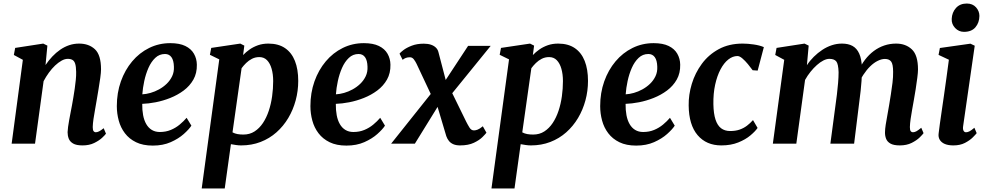

<svg xmlns="http://www.w3.org/2000/svg" viewBox="-20 -814 5598 1088"><path d="M238 -445.5Q255.5 -471.5 276.5 -493.8Q297.5 -516 321.5 -532.5Q345.5 -549 372.2 -558Q399 -567 428.5 -567Q483.5 -567 518 -534.8Q552.5 -502.5 552.5 -421Q552.5 -403.5 548.2 -372.5Q544 -341.5 538.2 -307.8Q532.5 -274 528 -247Q524 -222 518.8 -194Q513.5 -166 509.8 -140Q506 -114 505.5 -94Q505.5 -76.5 510.5 -70.5Q515.5 -64.5 522 -64.5Q531 -64.5 541.2 -69.5Q551.5 -74.5 567.5 -87.5L580.5 -56.5Q576 -49.5 559 -33.5Q542 -17.5 514 -3.8Q486 10 447.5 10Q412.5 10 394.2 -0.8Q376 -11.5 369.5 -28.5Q363 -45.5 363 -65Q363.5 -77.5 365.8 -95.2Q368 -113 372 -133.8Q376 -154.5 380 -176.2Q384 -198 388 -218Q391.5 -238.5 395.8 -262.5Q400 -286.5 403.5 -311.8Q407 -337 409.5 -361.2Q412 -385.5 411.5 -407Q411 -436.5 406.2 -452.2Q401.5 -468 391 -474.2Q380.5 -480.5 364 -480.5Q347 -480.5 328.8 -470.2Q310.5 -460 292.2 -442.8Q274 -425.5 257.2 -402.5Q240.5 -379.5 227 -354L178.5 0H46L109.5 -475L58.5 -502.5L66 -542.5L225 -567L248.5 -555.5Z M1064.5 -102Q1051 -81 1021.2 -54.5Q991.5 -28 947.5 -8.5Q903.5 11 846 11Q790 11 751 -8Q712 -27 687.8 -59Q663.5 -91 652.8 -131Q642 -171 642 -212.5Q642 -288 665 -352.8Q688 -417.5 729 -466.2Q770 -515 825.2 -542.2Q880.5 -569.5 945 -569.5Q997 -569.5 1030 -553.5Q1063 -537.5 1079 -509.5Q1095 -481.5 1095.5 -447.5Q1096.5 -399.5 1076 -363.2Q1055.5 -327 1021 -301.2Q986.5 -275.5 945 -259Q903.5 -242.5 862 -234.5Q820.5 -226.5 786 -225.5Q785.5 -190.5 791 -161.2Q796.5 -132 808.8 -110.8Q821 -89.5 840.2 -77.8Q859.5 -66 885.5 -66Q920 -66 948 -77.8Q976 -89.5 998.2 -108Q1020.5 -126.5 1037.5 -146.5ZM915 -508Q883 -508 859.8 -486Q836.5 -464 821.2 -429.2Q806 -394.5 797.5 -355Q789 -315.5 786.5 -279.5Q808 -280.5 832.8 -287.5Q857.5 -294.5 881.2 -307.5Q905 -320.5 924.5 -339.2Q944 -358 955.5 -382.2Q967 -406.5 965.5 -436.5Q964.5 -472 951.5 -490Q938.5 -508 915 -508Z M1123 254 1222.5 -477.5 1169.5 -503.5 1177 -542.5 1341.5 -567 1364.5 -555.5 1357.5 -502Q1373.5 -519 1394.8 -533.8Q1416 -548.5 1442.5 -557.8Q1469 -567 1501 -567Q1557.5 -567 1595 -541.5Q1632.5 -516 1651.2 -468.8Q1670 -421.5 1670 -355.5Q1670 -299 1655.5 -245.2Q1641 -191.5 1613.5 -145.2Q1586 -99 1546.5 -64Q1507 -29 1456.5 -9.5Q1406 10 1346.5 10Q1332.5 10 1317.5 7.8Q1302.5 5.5 1288.5 3L1253.5 254ZM1297.5 -64Q1310.5 -57 1325.8 -54.2Q1341 -51.5 1359 -51.5Q1395 -51.5 1422.5 -69.2Q1450 -87 1470 -117Q1490 -147 1503 -186Q1516 -225 1522 -268.5Q1528 -312 1528 -354.5Q1528 -393.5 1519.2 -424.2Q1510.5 -455 1493.2 -472.8Q1476 -490.5 1449.5 -490.5Q1427 -490.5 1408.2 -481Q1389.5 -471.5 1374.8 -457Q1360 -442.5 1349 -427.5Z M2161.5 -102Q2148 -81 2118.2 -54.5Q2088.5 -28 2044.5 -8.5Q2000.5 11 1943 11Q1887 11 1848 -8Q1809 -27 1784.8 -59Q1760.5 -91 1749.8 -131Q1739 -171 1739 -212.5Q1739 -288 1762 -352.8Q1785 -417.5 1826 -466.2Q1867 -515 1922.2 -542.2Q1977.5 -569.5 2042 -569.5Q2094 -569.5 2127 -553.5Q2160 -537.5 2176 -509.5Q2192 -481.5 2192.5 -447.5Q2193.5 -399.5 2173 -363.2Q2152.5 -327 2118 -301.2Q2083.5 -275.5 2042 -259Q2000.5 -242.5 1959 -234.5Q1917.5 -226.5 1883 -225.5Q1882.5 -190.5 1888 -161.2Q1893.5 -132 1905.8 -110.8Q1918 -89.5 1937.2 -77.8Q1956.5 -66 1982.5 -66Q2017 -66 2045 -77.8Q2073 -89.5 2095.2 -108Q2117.5 -126.5 2134.5 -146.5ZM2012 -508Q1980 -508 1956.8 -486Q1933.5 -464 1918.2 -429.2Q1903 -394.5 1894.5 -355Q1886 -315.5 1883.5 -279.5Q1905 -280.5 1929.8 -287.5Q1954.5 -294.5 1978.2 -307.5Q2002 -320.5 2021.5 -339.2Q2041 -358 2052.5 -382.2Q2064 -406.5 2062.5 -436.5Q2061.5 -472 2048.5 -490Q2035.5 -508 2012 -508Z M2587 10Q2565 10 2549.5 3.5Q2534 -3 2524.2 -15Q2514.5 -27 2509 -42.5L2443 -264L2490 -257.5L2331 0H2196.5L2457.5 -327.5L2446 -228L2340.5 -452.5Q2334 -466 2325 -477.8Q2316 -489.5 2303 -489.5Q2289.5 -489.5 2279.8 -485.8Q2270 -482 2261.5 -475L2244 -510Q2248.5 -516.5 2266 -530Q2283.5 -543.5 2313 -555Q2342.5 -566.5 2381.5 -566.5Q2404.5 -566.5 2421.8 -560.8Q2439 -555 2450 -544.2Q2461 -533.5 2464.5 -518.5L2520.5 -304L2473.5 -312L2632.5 -554H2760.5L2505.5 -240L2517 -338.5L2621.5 -125Q2631 -106 2640.8 -90.5Q2650.5 -75 2666 -75Q2675 -75 2686.8 -79.5Q2698.5 -84 2716 -98.5L2736.5 -62Q2732 -55.5 2714.5 -37.8Q2697 -20 2665.5 -5Q2634 10 2587 10Z M2765 254 2864.5 -477.5 2811.5 -503.5 2819 -542.5 2983.5 -567 3006.5 -555.5 2999.5 -502Q3015.5 -519 3036.8 -533.8Q3058 -548.5 3084.5 -557.8Q3111 -567 3143 -567Q3199.5 -567 3237 -541.5Q3274.5 -516 3293.2 -468.8Q3312 -421.5 3312 -355.5Q3312 -299 3297.5 -245.2Q3283 -191.5 3255.5 -145.2Q3228 -99 3188.5 -64Q3149 -29 3098.5 -9.5Q3048 10 2988.5 10Q2974.5 10 2959.5 7.8Q2944.5 5.5 2930.5 3L2895.5 254ZM2939.5 -64Q2952.5 -57 2967.8 -54.2Q2983 -51.5 3001 -51.5Q3037 -51.5 3064.5 -69.2Q3092 -87 3112 -117Q3132 -147 3145 -186Q3158 -225 3164 -268.5Q3170 -312 3170 -354.5Q3170 -393.5 3161.2 -424.2Q3152.5 -455 3135.2 -472.8Q3118 -490.5 3091.5 -490.5Q3069 -490.5 3050.2 -481Q3031.5 -471.5 3016.8 -457Q3002 -442.5 2991 -427.5Z M3803.5 -102Q3790 -81 3760.2 -54.5Q3730.5 -28 3686.5 -8.5Q3642.5 11 3585 11Q3529 11 3490 -8Q3451 -27 3426.8 -59Q3402.5 -91 3391.8 -131Q3381 -171 3381 -212.5Q3381 -288 3404 -352.8Q3427 -417.5 3468 -466.2Q3509 -515 3564.2 -542.2Q3619.5 -569.5 3684 -569.5Q3736 -569.5 3769 -553.5Q3802 -537.5 3818 -509.5Q3834 -481.5 3834.5 -447.5Q3835.5 -399.5 3815 -363.2Q3794.5 -327 3760 -301.2Q3725.5 -275.5 3684 -259Q3642.5 -242.5 3601 -234.5Q3559.5 -226.5 3525 -225.5Q3524.5 -190.5 3530 -161.2Q3535.5 -132 3547.8 -110.8Q3560 -89.5 3579.2 -77.8Q3598.5 -66 3624.5 -66Q3659 -66 3687 -77.8Q3715 -89.5 3737.2 -108Q3759.5 -126.5 3776.5 -146.5ZM3654 -508Q3622 -508 3598.8 -486Q3575.5 -464 3560.2 -429.2Q3545 -394.5 3536.5 -355Q3528 -315.5 3525.5 -279.5Q3547 -280.5 3571.8 -287.5Q3596.5 -294.5 3620.2 -307.5Q3644 -320.5 3663.5 -339.2Q3683 -358 3694.5 -382.2Q3706 -406.5 3704.5 -436.5Q3703.5 -472 3690.5 -490Q3677.5 -508 3654 -508Z M4067.5 10Q3982.5 10 3933 -48.2Q3883.5 -106.5 3882.5 -216.5Q3881.5 -277 3900.2 -338.8Q3919 -400.5 3957 -452.2Q3995 -504 4053 -535.5Q4111 -567 4188.5 -567Q4217.5 -567 4251.5 -562Q4285.5 -557 4308.5 -547L4273.5 -414L4245 -416Q4233.5 -432 4218 -450.8Q4202.5 -469.5 4186.8 -483Q4171 -496.5 4159 -496.5Q4132 -496.5 4107 -476.8Q4082 -457 4062.8 -420.5Q4043.5 -384 4032.5 -334Q4021.5 -284 4022.5 -223.5Q4023.5 -170 4034.5 -136.5Q4045.5 -103 4066.2 -87.2Q4087 -71.5 4117.5 -71.5Q4148.5 -71.5 4171.8 -79.8Q4195 -88 4213.2 -102Q4231.5 -116 4247 -133.5L4273 -89Q4260 -70 4232.5 -46.8Q4205 -23.5 4163.5 -6.8Q4122 10 4067.5 10Z M4562.5 -555.5 4552.5 -444.5Q4569 -470 4591.5 -492.2Q4614 -514.5 4639.8 -531.5Q4665.5 -548.5 4693.8 -557.8Q4722 -567 4751 -567Q4787 -567 4811.2 -553.5Q4835.5 -540 4849 -510Q4862.5 -480 4864.5 -429.5Q4864.5 -422.5 4864.5 -414.8Q4864.5 -407 4864 -398.8Q4863.5 -390.5 4862.5 -382L4843.5 -409.5Q4859.5 -446.5 4881.8 -475.5Q4904 -504.5 4931.5 -525Q4959 -545.5 4990.8 -556.2Q5022.5 -567 5058 -567Q5112.5 -567 5147.2 -534.2Q5182 -501.5 5182 -420.5Q5182 -403.5 5178 -372.8Q5174 -342 5168.8 -308.2Q5163.5 -274.5 5158.5 -247Q5154 -221.5 5149 -193.8Q5144 -166 5140.2 -140Q5136.5 -114 5136 -94Q5136 -76.5 5140.8 -70.5Q5145.5 -64.5 5153 -64.5Q5162.5 -64.5 5172.8 -70Q5183 -75.5 5200.5 -90L5213.5 -59.5Q5208.5 -52 5191.5 -35.2Q5174.5 -18.5 5146 -4.2Q5117.5 10 5079 10Q5043.5 10 5025.2 -0.8Q5007 -11.5 5000.8 -28.8Q4994.5 -46 4995 -64.5Q4995 -81.5 4999 -107.2Q5003 -133 5008.5 -162Q5014 -191 5018.5 -219Q5023 -246 5028.2 -279Q5033.5 -312 5037.5 -345.2Q5041.5 -378.5 5041 -407Q5041 -450.5 5029.8 -465.2Q5018.5 -480 4994.5 -480Q4975.5 -480 4953.8 -469.2Q4932 -458.5 4911.2 -438.2Q4890.5 -418 4872.5 -390.5Q4854.5 -363 4843 -330L4864.5 -406.5Q4864 -383.5 4862 -355.5Q4860 -327.5 4857 -299.5Q4854 -271.5 4850.5 -246.5L4820 0H4685.5L4714.5 -218Q4718.5 -246 4722.5 -278.5Q4726.5 -311 4729.2 -344Q4732 -377 4732 -405Q4730.5 -452 4718.8 -466.2Q4707 -480.5 4679.5 -480.5Q4664 -480.5 4645.8 -471.2Q4627.5 -462 4608.8 -445.2Q4590 -428.5 4572.8 -407Q4555.5 -385.5 4542 -361L4492.5 0H4359.5L4424 -475L4373 -502.5L4380.5 -542.5L4539 -567Z M5382.5 10Q5353.5 10 5334 1.8Q5314.5 -6.5 5305.2 -22Q5296 -37.5 5299 -58.5Q5301.5 -80.5 5306 -113Q5310.5 -145.5 5316.5 -186Q5322.5 -226.5 5329.2 -273.5Q5336 -320.5 5343 -371.5Q5350 -422.5 5357 -475.5L5298.5 -503L5306 -542L5479 -566.5L5503.5 -555L5438 -101Q5435 -83 5439.8 -73.8Q5444.5 -64.5 5454 -64.5Q5463.5 -64.5 5474 -70Q5484.5 -75.5 5501.5 -90L5514.5 -59.5Q5509 -52 5492.2 -35.2Q5475.5 -18.5 5448 -4.2Q5420.5 10 5382.5 10ZM5442.5 -633.5Q5413 -633.5 5392.2 -655.5Q5371.5 -677.5 5373 -707Q5374.5 -743.5 5397.2 -768.8Q5420 -794 5458.5 -794Q5491.5 -794 5510.8 -772.5Q5530 -751 5530 -723.5Q5529.5 -685.5 5507.5 -659.5Q5485.5 -633.5 5442.5 -633.5Z"/></svg>

Font: Merriweather 20pt
Style: Bold Italic
Weight: 700
Italic angle: -7.8°
Version: Version 2.101